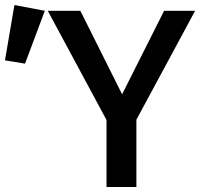

<svg xmlns="http://www.w3.org/2000/svg" viewBox="-180 -751 815 771"><path d="M603.6 -707.7 367.7 -270.3V0H247.7V-269.2L11.8 -707.7H142.6L310.3 -372.3L479 -707.7ZM-160 -508.7 -122.1 -730.8 0 -707.7 -79.5 -495.4Z"/></svg>

Font: Fira Code Fixed Medium
Style: Regular
Weight: 500
Monospace: yes
Designer: Carrois Corporate, Edenspiekermann AG, Nikita Prokopov
Foundry: Carrois Corporate, Edenspiekermann AG, Nikita Prokopov
Version: Version 5.002